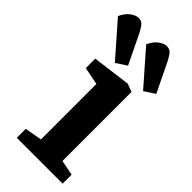

<svg xmlns="http://www.w3.org/2000/svg" viewBox="-282 -787 832 832"><g transform="rotate(45 134.0 -370.5)"><path d="M19 -55 98 -69V-409L17 -425V-483L193 -506L230 -492V-69L300 -55V0H19ZM247 -696Q239 -712 228.5 -726.5Q218 -741 198 -741Q182 -741 162 -726.5Q142 -712 129 -683L263 -530L312 -562ZM74 -696Q66 -712 55.5 -726.5Q45 -741 25 -741Q9 -741 -11 -726.5Q-31 -712 -44 -683L90 -530L139 -562Z"/></g></svg>

Font: Faustina VF Beta
Style: Regular
Weight: 400
Designer: Alfonso Garcia
Foundry: Omnibus-Type
Version: Version 1.006